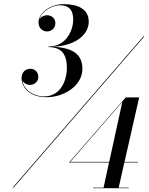

<svg xmlns="http://www.w3.org/2000/svg" viewBox="-20 -830 740 952"><path d="M388.5 -488C388.5 -550.5 354.5 -593.5 242 -598C365.5 -604 420 -665.5 420 -722C420 -788.5 361.5 -809.5 294.5 -809.5C231 -809.5 171 -767 171 -719C171 -690.5 191 -674 213 -674C232 -674 254.5 -687.5 254.5 -715C254.5 -740 234.5 -754.5 213 -754.5C199 -754.5 183 -747 175.5 -734.5C186.5 -775 239.5 -804 277 -804C327 -804 343 -774.5 343 -732C343 -687.5 314 -599.5 221 -599.5V-596.5C302 -596.5 311.5 -537 311.5 -493C311.5 -427.5 278 -352 199 -352C146 -352 98 -383.5 91 -430.5C97.5 -418 112.5 -409 129 -409C150 -409 170 -425 170 -448C170 -473.5 152.5 -489 130.5 -489C106 -489 87 -471.5 87 -443C87 -397 125.5 -348 211 -348C299 -348 388.5 -406 388.5 -488ZM691.5 -650 43 100H47.5L696 -650ZM618.5 100.5H568.5L596.5 -24.5H663.5V-27.5H597.5L670 -347H603.5L322.5 -24.5H520.5L493.5 100.5H441.5V103H618.5ZM328.5 -27.5 586.5 -324.5 521.5 -27.5Z"/></svg>

Font: Bodoni* 36pt Medium
Style: Italic
Weight: 500
Italic angle: -13°
Version: Version 2.3